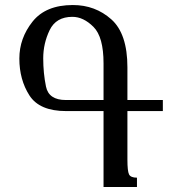

<svg xmlns="http://www.w3.org/2000/svg" viewBox="-20 -744 675 764"><path d="M152 -512Q152 -453 163 -399.5Q174 -346 242 -346H392V-492Q392 -597 352 -637Q312 -677 268 -677Q203 -677 177.5 -624Q152 -571 152 -512ZM525 -37V0H392V-302H243Q137 -302 97 -364.5Q57 -427 57 -511Q57 -592 109.5 -658Q162 -724 270 -724Q359 -724 423 -667Q487 -610 487 -476V-346H628V-302H487V-109Q487 -63 493.5 -50Q500 -37 525 -37Z"/></svg>

Font: Noto Serif Armenian Condensed Regular
Style: Regular
Weight: 400
Width: 3
Designer: Monotype Design Team
Foundry: Monotype Imaging Inc.
Version: Version 1.900